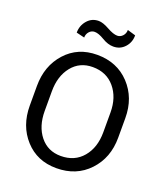

<svg xmlns="http://www.w3.org/2000/svg" viewBox="-165 -1040 1013 1165"><g transform="rotate(20 341.0 -457.5)"><path d="M626 -292Q626 -161.6 545.2 -75.7Q464.4 10.3 335.4 10.3Q210.9 10.3 133.1 -75.7Q55.2 -161.6 55.2 -292V-418.5Q55.2 -548.3 133.1 -634.8Q210.9 -721.2 335.4 -721.2Q464.4 -721.2 545.2 -635Q626 -548.8 626 -418.5ZM529.8 -419.4Q529.8 -517.1 477.1 -579.6Q424.3 -642.1 335.4 -642.1Q251.5 -642.1 201.4 -579.6Q151.4 -517.1 151.4 -419.4V-292Q151.4 -193.4 201.4 -130.9Q251.5 -68.4 335.4 -68.4Q424.8 -68.4 477.3 -130.6Q529.8 -192.9 529.8 -292ZM510.3 -910.6Q510.3 -864.7 481.2 -833Q452.1 -801.3 408.2 -801.3Q373.5 -801.3 335.9 -824Q298.3 -846.7 273.4 -846.7Q252.4 -846.7 238.3 -830.8Q224.1 -814.9 224.1 -792.5L171.4 -805.2Q171.4 -850.6 200.2 -884Q229 -917.5 273.4 -917.5Q300.8 -917.5 341.8 -894.5Q382.8 -871.6 408.2 -871.6Q428.2 -871.6 442.9 -887.5Q457.5 -903.3 457.5 -926.3Z"/></g></svg>

Font: GeogebraSans
Style: Regular
Weight: 400
Designer: Google
Version: Version 1.100140; 2013